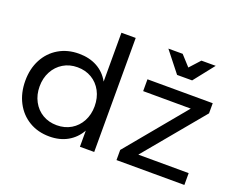

<svg xmlns="http://www.w3.org/2000/svg" viewBox="-118 -959 1447 1174"><g transform="rotate(20 605.5 -372.0)"><path d="M584 -742V0H491V-105Q461 -52 410.5 -23.5Q360 5 293 5Q218 5 160.5 -29.5Q103 -64 71 -125.5Q39 -187 39 -266Q39 -344 71 -404.5Q103 -465 160.5 -499Q218 -533 292 -533Q360 -533 411 -505Q462 -477 491 -424V-742ZM491 -263Q491 -318 468 -361Q445 -404 404.5 -428Q364 -452 312 -452Q260 -452 219.5 -427.5Q179 -403 156 -360Q133 -317 133 -263Q133 -209 156 -166Q179 -123 219.5 -99Q260 -75 312 -75Q364 -75 404.5 -99Q445 -123 468 -166Q491 -209 491 -263ZM738 -529 1163 -528V-462L843 -77L1171 -76V1L729 0V-66L1048 -451L738 -452ZM1009 -749H1102L997 -616H899L794 -749H887L948 -682Z"/></g></svg>

Font: Montserrat arm2
Style: Regular
Weight: 400
Designer: Julieta Ulanovsky
Foundry: Julieta Ulanovsky
Version: Version 6.000